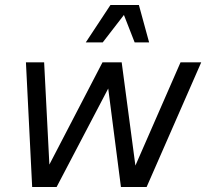

<svg xmlns="http://www.w3.org/2000/svg" viewBox="-20 -750 827 770"><path d="M157 -500 178 -90 391 -500H468L523 -86L704 -500H787L568 0H465L414 -395L207 0H109L84 -500ZM537 -730 578 -580H520L477 -690L392 -580H324L423 -730Z"/></svg>

Font: MedMera Sans
Style: Italic
Weight: 400
Italic angle: -11°
Designer: Kasper Nordkvist
Foundry: UNCUT.wtf
Version: Version 1.300